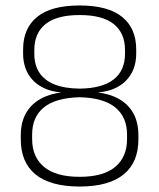

<svg xmlns="http://www.w3.org/2000/svg" viewBox="-20 -670 582 702"><path d="M271 12Q216.5 12 176 0.5Q135.5 -11 109 -33Q82.5 -55 69.2 -87Q56 -119 56 -160V-175Q56 -222.5 74.8 -255.8Q93.5 -289 127.8 -308.2Q162 -327.5 208.5 -332.5V-331.5Q164.5 -334.5 132.2 -352.2Q100 -370 82.2 -401Q64.5 -432 64.5 -475V-489.5Q64.5 -566.5 115.8 -608.2Q167 -650 271 -650Q375 -650 426.5 -608.2Q478 -566.5 478 -489.5V-475Q478 -432 460.2 -401Q442.5 -370 410.2 -352.2Q378 -334.5 333.5 -331.5V-332.5Q380.5 -327.5 414.8 -308.2Q449 -289 467.5 -255.8Q486 -222.5 486 -175V-160Q486 -119.5 473 -87.5Q460 -55.5 433.2 -33.2Q406.5 -11 366.2 0.5Q326 12 271 12ZM271 -23.5Q358 -23.5 401.2 -59.8Q444.5 -96 444.5 -161.5V-178Q444.5 -242 401.5 -277.2Q358.5 -312.5 270.5 -314.5Q182.5 -312 140 -277Q97.5 -242 97.5 -178V-161.5Q97.5 -96 141 -59.8Q184.5 -23.5 271 -23.5ZM271.5 -346Q354 -347 395.5 -379.5Q437 -412 437 -473V-487.5Q437 -549 396 -582Q355 -615 271 -615Q187.5 -615 146.5 -582Q105.5 -549 105.5 -487.5V-473Q105.5 -432.5 124 -404.2Q142.5 -376 179.5 -361.2Q216.5 -346.5 271.5 -346Z"/></svg>

Font: Anek Telugu ExtraLight
Style: Regular
Weight: 250
Version: Version 1.003